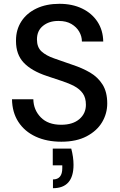

<svg xmlns="http://www.w3.org/2000/svg" viewBox="-20 -732 628 1008"><path d="M302 12Q225 12 167 -15Q109 -42 76.5 -92Q44 -142 43 -211H155Q156 -155 194 -116Q232 -77 301 -77Q362 -77 396.5 -106.5Q431 -136 431 -182Q431 -219 414.5 -242Q398 -265 369.5 -280Q341 -295 304 -307Q267 -319 226 -333Q145 -360 104.5 -403Q64 -446 64 -516Q64 -518 64 -520Q64 -576 92 -619.5Q120 -663 171.5 -687.5Q223 -712 292 -712Q360 -712 411.5 -687Q463 -662 492 -617.5Q521 -573 522 -514H410Q410 -541 396 -565.5Q382 -590 355 -606Q328 -622 289 -622Q287 -622 285 -622Q238 -622 206 -596.5Q174 -571 174 -525Q174 -484 198 -462Q222 -440 264 -425.5Q306 -411 360 -392Q412 -375 453 -351Q494 -327 518.5 -288Q543 -249 543 -189Q543 -136 516 -90.5Q489 -45 435 -16.5Q381 12 302 12ZM258 256V210Q307 210 307 151V136H257V48H354Q366 93 366 133Q366 256 258 256Z"/></svg>

Font: Ultramarine Medium
Style: Regular
Weight: 500
Designer: Colophon Foundry, Jonny Pinhorn
Foundry: Colophon Foundry
Version: Version 1.200; ttfautohint (v1.8.3)